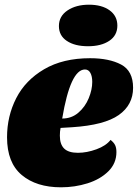

<svg xmlns="http://www.w3.org/2000/svg" viewBox="-20 -778 587 818"><path d="M547 -404Q547 -331 486 -288Q425 -245 288 -236Q280 -235 238 -233Q235 -218 235 -200Q235 -163 253.5 -145Q272 -127 312 -127Q350 -127 391 -142Q432 -157 451 -182Q465 -171 470.5 -159.5Q476 -148 476 -130Q476 -82 441.5 -48Q407 -14 353 3Q299 20 240 20Q135 20 72.5 -32.5Q10 -85 10 -193Q10 -283 49 -359.5Q88 -436 168 -483Q248 -530 364 -530Q445 -530 496 -503Q547 -476 547 -404ZM245 -273Q285 -273 314 -298Q343 -323 358 -359.5Q373 -396 373 -429Q373 -453 365 -467.5Q357 -482 342 -482Q280 -482 245 -273ZM480 -669Q480 -627 445.5 -604Q411 -581 355 -581Q299 -581 265 -603.5Q231 -626 231 -667Q231 -709 267.5 -733.5Q304 -758 359 -758Q414 -758 447 -734Q480 -710 480 -669Z"/></svg>

Font: Sansita Black Italic
Style: Regular
Weight: 900
Italic angle: -11°
Designer: Pablo Cosgaya
Foundry: Omnibus-Type
Version: Version 1.006